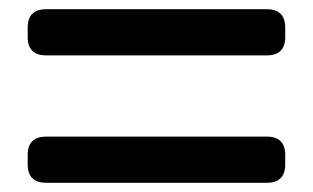

<svg xmlns="http://www.w3.org/2000/svg" viewBox="-20 -614 678 416"><path d="M558 -494H80Q40 -494 40 -534V-554Q40 -594 80 -594H558Q598 -594 598 -554V-534Q598 -494 558 -494ZM558 -218H80Q40 -218 40 -258V-278Q40 -318 80 -318H558Q598 -318 598 -278V-258Q598 -218 558 -218Z"/></svg>

Font: ZCOOL QingKe HuangYou
Style: Regular
Weight: 400
Version: Version 1.000